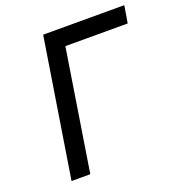

<svg xmlns="http://www.w3.org/2000/svg" viewBox="-132 -841 891 952"><g transform="rotate(-20 314.0 -365.0)"><path d="M84 0H183L284 -639H613L628 -730H200Z"/></g></svg>

Font: JetBrains Mono Medium
Style: Italic
Weight: 436
Italic angle: -9°
Monospace: yes
Designer: Philipp Nurullin, Konstantin Bulenkov
Foundry: JetBrains
Version: Version 2.305